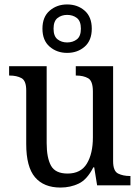

<svg xmlns="http://www.w3.org/2000/svg" viewBox="-20 -834 629 864"><path d="M252 10Q177 10 137.5 -36.5Q98 -83 98 -186V-427Q98 -471 76.5 -482.5Q55 -494 24 -494H21V-536H190V-190Q190 -124 209.5 -88.5Q229 -53 284 -53Q344 -53 371 -98Q398 -143 398 -216V-422Q398 -470 376.5 -482Q355 -494 324 -494H321V-536H489V-109Q489 -64 511.5 -53Q534 -42 564 -42H567V0H417L404 -81H400Q372 -26 334.5 -8Q297 10 252 10ZM282 -596Q236 -596 203.5 -624Q171 -652 171 -705Q171 -758 203.5 -786Q236 -814 282 -814Q329 -814 361 -786Q393 -758 393 -705Q393 -652 361 -624Q329 -596 282 -596ZM282 -643Q308 -643 326 -657Q344 -671 344 -705Q344 -739 326 -753Q308 -767 282 -767Q257 -767 239 -753Q221 -739 221 -705Q221 -671 239 -657Q257 -643 282 -643Z"/></svg>

Font: Noto Serif Khmer SemiCondensed
Style: Regular
Weight: 400
Width: 4
Designer: Danh Hong and the Monotype Design Team
Foundry: Monotype Imaging Inc.
Version: Version 2.004; ttfautohint (v1.8.4.7-5d5b)